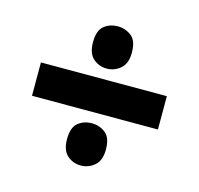

<svg xmlns="http://www.w3.org/2000/svg" viewBox="-85 -717 757 729"><g transform="rotate(15 293.0 -352.5)"><path d="M292 -460Q261 -460 238.5 -480Q216 -500 216 -543Q216 -590 238.5 -608Q261 -626 292 -626Q322 -626 345.5 -608Q369 -590 369 -543Q369 -500 345.5 -480Q322 -460 292 -460ZM45 -287V-418H540V-287ZM292 -79Q261 -79 238.5 -99Q216 -119 216 -162Q216 -209 238.5 -227Q261 -245 292 -245Q322 -245 345.5 -227Q369 -209 369 -162Q369 -119 345.5 -99Q322 -79 292 -79Z"/></g></svg>

Font: Noto Sans Lao Black
Style: Regular
Weight: 900
Designer: Monotype Design Team
Foundry: Monotype Imaging Inc.
Version: Version 2.003; ttfautohint (v1.8.4.7-5d5b)